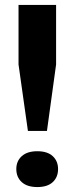

<svg xmlns="http://www.w3.org/2000/svg" viewBox="-20 -749 302 777"><path d="M93 -219 55 -488V-729H207V-488L170 -219ZM131 8Q90 8 68 -12Q46 -32 46 -65Q46 -97 68 -117Q90 -137 131 -137Q172 -137 193.5 -117Q215 -97 215 -65Q215 -32 193.5 -12Q172 8 131 8Z"/></svg>

Font: Mona Sans SemiExpanded
Style: Bold
Weight: 700
Width: 6
Designer: Deni Anggara
Foundry: GitHub
Version: Version 2.000